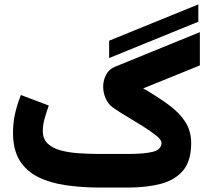

<svg xmlns="http://www.w3.org/2000/svg" viewBox="-20 -845 945 865"><path d="M471.7 -583.5V-661.6L873.5 -825.2V-747.1ZM555.7 0H432.1Q349.6 0 278.1 -10.3Q206.5 -20.5 152.6 -47.1Q98.6 -73.7 68.6 -122.1Q38.6 -170.4 38.6 -247.1Q38.6 -293.5 48.8 -336.9Q59.1 -380.4 74.2 -417L199.7 -369.6Q191.4 -346.2 182.1 -314.9Q172.9 -283.7 172.9 -254.9Q172.9 -219.7 194.3 -198.7Q215.8 -177.7 252.4 -167.7Q289.1 -157.7 335.4 -154.5Q381.8 -151.4 432.1 -151.4H555.2Q629.9 -151.4 668.7 -161.1Q707.5 -170.9 707.5 -202.1Q707.5 -215.3 683.3 -234.6Q659.2 -253.9 623.3 -276.4Q587.4 -298.8 550.5 -320.8Q513.7 -342.8 488.3 -360.8Q467.3 -376 456.1 -401.6Q444.8 -427.2 444.8 -454.1Q444.8 -482.9 458 -508.3Q471.2 -533.7 498.5 -544.4L880.4 -700.2V-550.3L625 -446.8Q691.9 -408.2 740.5 -372.3Q789.1 -336.4 815.2 -295.4Q841.3 -254.4 841.3 -200.2Q841.3 -120.1 804.7 -76.7Q768.1 -33.2 703.6 -16.6Q639.2 0 555.7 0Z"/></svg>

Font: Vazirmatn FD Black
Style: Regular
Weight: 900
Designer: Saber Rastikerdar
Foundry: Saber Rastikerdar
Version: Version 33.003